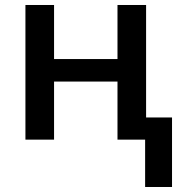

<svg xmlns="http://www.w3.org/2000/svg" viewBox="-20 -560 735 770"><path d="M82 -540H196.8V-323.2H451.2V-540H565.9V-88.9H669.9V189.9H562V0H451.2V-232.9H196.8V0H82Z"/></svg>

Font: Open Sans
Style: SemiBold
Weight: 600
Foundry: Ascender Corporation
Version: Version 1.10